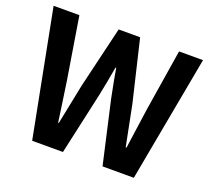

<svg xmlns="http://www.w3.org/2000/svg" viewBox="-125 -900 1163 1059"><g transform="rotate(20 457.0 -370.0)"><path d="M161.1 0 17.6 -740.2H168.9L227.5 -378.9Q232.4 -341.8 244.1 -265.6Q255.9 -183.6 261.7 -142.6H265.6Q266.6 -146.5 313.5 -378.9L399.4 -740.2H525.4L611.3 -378.9Q627 -301.8 658.2 -142.6H663.1Q669.9 -191.4 683.6 -289.1Q692.4 -349.6 696.3 -378.9L753.9 -740.2H894.5L757.8 0H574.2L491.2 -366.2Q467.8 -481.4 459 -537.1H455.1Q439.5 -446.3 422.9 -366.2L341.8 0Z"/></g></svg>

Font: Taipei Sans TC Beta
Style: Bold
Weight: 700
Designer: JT Foundry
Foundry: JT Foundry
Version: Version 1.000